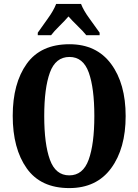

<svg xmlns="http://www.w3.org/2000/svg" viewBox="-20 -951 707 981"><path d="M334 10Q473 10 547.5 -91Q622 -192 622 -358Q622 -524 547.5 -624.5Q473 -725 335 -725Q188 -725 116.5 -625Q45 -525 45 -359Q45 -192 116.5 -91Q188 10 334 10ZM334 -55Q264 -55 235 -135Q206 -215 206 -358Q206 -501 235 -580.5Q264 -660 335 -660Q405 -660 433.5 -580.5Q462 -501 462 -358Q462 -215 433 -135Q404 -55 334 -55ZM173 -771H241Q256 -791 283.5 -818Q311 -845 330 -867Q349 -845 377 -818Q405 -791 421 -771H489V-784Q469 -813 438 -855Q407 -897 394 -931H267Q254 -897 223.5 -855Q193 -813 173 -784Z"/></svg>

Font: Noto Serif ExtraCondensed Extra
Style: Regular
Weight: 800
Width: 3
Designer: Monotype Design Team
Foundry: Monotype Imaging Inc.
Version: Version 1.002